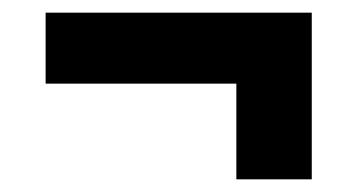

<svg xmlns="http://www.w3.org/2000/svg" viewBox="-20 -403 564 303"><path d="M472 -120H353V-271H52V-383H472Z"/></svg>

Font: FiraSans
Style: Regular
Weight: 600
Designer: Carrois Corporate & Edenspiekermann AG
Foundry: Carrois Corporate GbR & Edenspiekermann AG
Version: Version 3.106;PS 003.106;hotconv 1.0.70;makeotf.lib2.5.58329